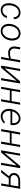

<svg xmlns="http://www.w3.org/2000/svg" viewBox="2347 -2925 588 5322"><g transform="rotate(90 2641.0 -264.0)"><path d="M255.9 -39.6Q285.6 -38.6 312.5 -47.1Q339.4 -55.7 361.3 -71.8Q383.3 -87.9 399.2 -110.8Q415 -133.8 422.9 -162.6H478Q470.7 -123 449.5 -90.8Q428.2 -58.6 397.9 -35.9Q367.7 -13.2 330.1 -1.2Q292.5 10.7 252.9 9.8Q216.8 8.8 188 -2Q159.2 -12.7 137.7 -31.2Q116.2 -49.8 101.8 -74.7Q87.4 -99.6 79.3 -128.4Q71.3 -157.2 69.1 -189Q66.9 -220.7 70.3 -252.4L72.8 -273.4Q77.1 -307.6 87.9 -340.8Q98.6 -374 115.2 -403.8Q131.8 -433.6 154.3 -458.7Q176.8 -483.9 204.3 -501.7Q231.9 -519.5 264.6 -529.3Q297.4 -539.1 335 -538.1Q375.5 -537.1 408.4 -522.7Q441.4 -508.3 464.6 -483.2Q487.8 -458 500 -423.8Q512.2 -389.6 510.7 -349.6L455.1 -350.1Q456.5 -378.9 448.5 -403.8Q440.4 -428.7 424.6 -447.3Q408.7 -465.8 385.3 -476.8Q361.8 -487.8 332 -488.8Q287.1 -490.2 252 -471.4Q216.8 -452.6 191.4 -421.9Q166 -391.1 150.6 -352.1Q135.3 -313 129.9 -273.4L127.4 -252.9Q123 -217.3 126.5 -179.9Q129.9 -142.6 144 -111.8Q158.2 -81.1 185.3 -61Q212.4 -41 255.9 -39.6Z M645 -268.6Q649.4 -303.2 660.6 -336.9Q671.9 -370.6 689 -400.9Q706.1 -431.2 729.2 -456.8Q752.4 -482.4 780.8 -500.7Q809.1 -519 842.3 -529.1Q875.5 -539.1 913.6 -538.1Q949.7 -537.1 978.8 -526.1Q1007.8 -515.1 1030 -496.6Q1052.2 -478 1067.6 -452.6Q1083 -427.2 1091.8 -398.2Q1100.6 -369.1 1103.3 -337.4Q1106 -305.7 1102.5 -273.4L1100.6 -256.8Q1093.8 -204.6 1072 -156Q1050.3 -107.4 1015.9 -70.1Q981.4 -32.7 934.8 -10.7Q888.2 11.2 832 9.8Q778.3 8.3 740 -14.6Q701.7 -37.6 678.5 -74.5Q655.3 -111.3 646.5 -158Q637.7 -204.6 643.1 -252.4ZM701.2 -252Q697.3 -216.3 701.7 -179.2Q706.1 -142.1 721.7 -111.3Q737.3 -80.6 764.9 -60.5Q792.5 -40.5 835 -39.1Q879.9 -37.6 916 -56.6Q952.1 -75.7 978.5 -106.9Q1004.9 -138.2 1021 -177.7Q1037.1 -217.3 1043 -257.3L1044.9 -272.9Q1048.8 -308.6 1044.4 -346.2Q1040 -383.8 1024.4 -415Q1008.8 -446.3 981 -466.8Q953.1 -487.3 910.6 -488.8Q865.2 -490.2 829.3 -470.7Q793.5 -451.2 767.1 -419.7Q740.7 -388.2 724.6 -348.1Q708.5 -308.1 703.1 -268.6Z M1616.2 0H1558.1L1599.1 -222.7Q1562 -209.5 1523.7 -202.6Q1485.4 -195.8 1445.8 -196.3Q1399.4 -196.8 1364 -210.2Q1328.6 -223.6 1305.9 -249.3Q1283.2 -274.9 1273.4 -311.5Q1263.7 -348.1 1269 -394.5L1289.6 -528.3H1348.1L1326.7 -394Q1322.8 -359.9 1328.1 -332.8Q1333.5 -305.7 1348.4 -286.9Q1363.3 -268.1 1388.2 -257.8Q1413.1 -247.6 1448.2 -247.1Q1487.8 -246.1 1526.9 -252.2Q1565.9 -258.3 1604 -270L1649.9 -528.3H1708Z M2234.4 -528.3H2294.9L2203.1 0H2144.5L2219.7 -431.2L1858.4 0H1798.8L1890.6 -528.3H1948.2L1873 -96.7Z M2790 0H2731.4L2773.4 -242.2H2485.8L2443.4 0H2385.7L2477.5 -528.3H2535.2L2494.1 -291.5H2782.2L2823.2 -528.3H2881.8Z M3197.8 9.8Q3144.5 8.3 3105 -13.7Q3065.4 -35.6 3040.3 -71.3Q3015.1 -106.9 3004.4 -152.8Q2993.7 -198.7 2998.5 -247.6L3001 -269Q3005.4 -302.7 3016.8 -335.9Q3028.3 -369.1 3045.9 -399.4Q3063.5 -429.7 3086.9 -455.6Q3110.4 -481.4 3138.9 -500Q3167.5 -518.6 3200.7 -528.8Q3233.9 -539.1 3270.5 -538.1Q3320.8 -536.6 3356.4 -515.6Q3392.1 -494.6 3413.8 -460.9Q3435.5 -427.2 3443.6 -384.3Q3451.7 -341.3 3446.8 -295.9L3442.4 -260.3H3058.6L3056.2 -248.5Q3050.8 -211.4 3057.4 -174.8Q3064 -138.2 3082.5 -108.6Q3101.1 -79.1 3131.1 -60.3Q3161.1 -41.5 3202.1 -40Q3250.5 -38.1 3290.8 -57.6Q3331.1 -77.1 3364.7 -110.4L3399.4 -82.5Q3361.3 -36.6 3309.1 -12.9Q3256.8 10.7 3197.8 9.8ZM3267.6 -488.3Q3228 -489.7 3195.8 -474.6Q3163.6 -459.5 3138.4 -434.3Q3113.3 -409.2 3095.2 -376.5Q3077.1 -343.8 3065.9 -310.1L3389.6 -309.6L3391.1 -316.9Q3395.5 -348.1 3389.6 -378.4Q3383.8 -408.7 3367.9 -432.9Q3352.1 -457 3326.7 -472.2Q3301.3 -487.3 3267.6 -488.3Z M3963.9 0H3905.3L3947.3 -242.2H3659.7L3617.2 0H3559.6L3651.4 -528.3H3709L3668 -291.5H3956.1L3997.1 -528.3H4055.7Z M4582 -528.3H4642.6L4550.8 0H4492.2L4567.4 -431.2L4206.1 0H4146.5L4238.3 -528.3H4295.9L4220.7 -96.7Z M5213.9 -528.3 5122.1 0H5064L5101.1 -212.9H4924.8L4758.3 0H4690.4L4865.2 -221.7Q4841.8 -230.5 4824.2 -244.9Q4806.6 -259.3 4795.2 -278.1Q4783.7 -296.9 4778.6 -319.3Q4773.4 -341.8 4775.4 -366.7Q4778.3 -408.2 4798.1 -438.7Q4817.9 -469.2 4847.7 -489.3Q4877.4 -509.3 4914.3 -519Q4951.2 -528.8 4988.8 -528.8ZM4833 -365.7Q4830.6 -342.8 4836.7 -324.2Q4842.8 -305.7 4855.5 -292.5Q4868.2 -279.3 4886.5 -271.7Q4904.8 -264.2 4926.8 -263.2L5109.4 -262.7L5147 -478.5L4987.3 -479.5Q4960.9 -479 4934.6 -472.2Q4908.2 -465.3 4886.7 -451.4Q4865.2 -437.5 4850.8 -416.3Q4836.4 -395 4833 -365.7Z"/></g></svg>

Font: Roboto Mono Light
Style: Italic
Weight: 300
Designer: Google
Version: Version 2.000985; 2015; ttfautohint (v1.3)